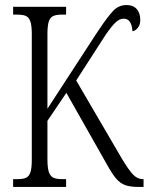

<svg xmlns="http://www.w3.org/2000/svg" viewBox="-20 -741 589 761"><path d="M32 -31H49Q72 -31 83.5 -36.5Q95 -42 100.5 -58Q106 -74 106 -107V-607Q106 -639 100.5 -655.5Q95 -672 83 -677.5Q71 -683 49 -683H32V-714H242V-683H224Q202 -683 190 -677Q178 -671 173 -654.5Q168 -638 168 -605V-310L356 -599L370 -620Q408 -677 429.5 -699Q451 -721 482 -721Q508 -721 522 -705Q536 -689 536 -662Q536 -643 526.5 -631Q517 -619 505 -617Q503 -643 494.5 -655Q486 -667 470 -667Q454 -667 438 -652Q422 -637 398 -602L282 -422L462 -114Q490 -67 507.5 -49Q525 -31 546 -31H549V0H531Q497 0 477 -7Q457 -14 440.5 -33Q424 -52 401 -94L243 -373L168 -262V-111Q168 -76 173.5 -59.5Q179 -43 191 -37Q203 -31 226 -31H242V0H32Z"/></svg>

Font: Noto Serif CondLight
Style: Regular
Weight: 300
Width: 3
Designer: Monotype Design Team
Foundry: Monotype Imaging Inc.
Version: Version 1.001